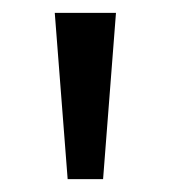

<svg xmlns="http://www.w3.org/2000/svg" viewBox="-20 -734 265 298"><path d="M160 -714 140 -456H85L65 -714Z"/></svg>

Font: Noto Sans Sora Sompeng
Style: Regular
Weight: 400
Designer: Monotype Design Team. David Williams.
Foundry: Monotype Imaging Inc.
Version: Version 2.101